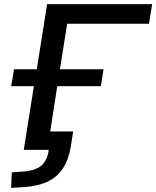

<svg xmlns="http://www.w3.org/2000/svg" viewBox="-20 -725 756 929"><path d="M34 184 37 109 94 105Q153 100 181 75.5Q209 51 216 0H95L144 -308H34L48 -390H158L208 -705H716L701 -610H305L270 -390H481L468 -308H257L223 -89H334L323 -18Q313 45 285.5 88Q258 131 212 153Q166 175 100 180Z"/></svg>

Font: Nunito Sans 10pt SemiExpanded SemiBold
Style: Italic
Weight: 600
Width: 6
Italic angle: -9°
Designer: Vernon Adams
Foundry: Vernon Adams
Version: Version 3.101;gftools[0.9.27]